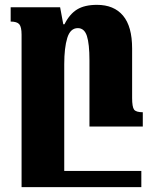

<svg xmlns="http://www.w3.org/2000/svg" viewBox="-20 -522 629 792"><path d="M349 0V-273Q349 -341 338.5 -373.5Q328 -406 301 -406Q270 -406 257.5 -365.5Q245 -325 245 -257V183H563V250H160H69V-379Q69 -411 59.5 -422Q50 -433 24 -433V-492H228L241 -422H246Q267 -464 298 -483Q329 -502 380 -502Q450 -502 487.5 -457.5Q525 -413 525 -322V-118Q525 -81 533 -70Q541 -59 569 -59V0Z"/></svg>

Font: Noto Serif Armenian Black Narrow
Style: Regular
Weight: 900
Width: 4
Designer: Monotype Design team
Foundry: Monotype Imaging Inc.
Version: Version 1.000